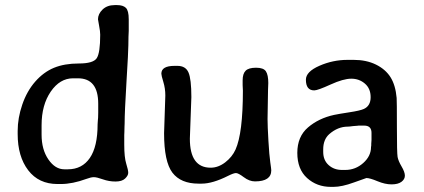

<svg xmlns="http://www.w3.org/2000/svg" viewBox="-20 -728 1663 753"><path d="M143.1 -236.8V-199.7Q143.1 -141.6 169.7 -102.8Q196.3 -64 232.4 -64H246.1Q301.8 -64 332.3 -108.4Q362.8 -152.8 362.8 -240.7Q363.8 -251.5 363.8 -256.3L364.7 -266.1L365.2 -286.6V-321.3Q365.2 -420.9 285.6 -420.9H266.6Q214.8 -420.9 179 -368.7Q143.1 -316.4 143.1 -236.8ZM49.3 -214.4Q49.3 -265.1 67.4 -317.9Q85.4 -370.6 118.2 -408Q150.9 -445.3 191.9 -462.2Q232.9 -479 289.3 -479Q345.7 -479 359.4 -499.8Q373 -520.5 373 -591.8Q373 -605 368.7 -627Q364.3 -648.9 364.3 -652.3Q364.3 -673.3 382.3 -690.7Q400.4 -708 429.7 -708H439.5Q462.4 -708 473.6 -697.3Q484.9 -686.5 484.9 -652.3V-606.9L483.9 -584Q483.4 -572.3 483.4 -550Q483.4 -527.8 476.1 -408.2Q468.8 -288.6 468.8 -243.7L468.3 -231.9Q467.8 -220.2 467.8 -209.5L467.3 -198.2Q467.3 -198.2 467.3 -160.2Q467.3 -110.8 475.1 -85.9Q482.9 -61 482.9 -50.3Q482.9 -39.6 470.7 -27.8Q458.5 -16.1 432.9 -16.1Q407.2 -16.1 383.3 -24.7Q359.4 -33.2 348.1 -33.2Q336.9 -33.2 318.8 -26.4Q264.2 -6.3 218.8 -6.3Q217.8 -6.3 216.8 -6.3H205.6Q131.8 -6.3 90.6 -60.3Q49.3 -114.3 49.3 -202.1Z M612.8 -439Q612.8 -469.7 664.6 -469.7H675.8Q708 -469.7 719.2 -443.8Q730.5 -418 730.5 -347.2L724.6 -184.1Q724.6 -70.3 806.2 -70.3Q835.9 -70.3 863.3 -91.3Q890.6 -112.3 903.8 -141.6Q932.6 -206.1 932.6 -372.6L931.6 -394V-413.1Q931.6 -439 943.4 -450.7Q955.1 -462.4 984.4 -462.4Q1013.7 -462.4 1022.9 -448.2Q1032.2 -434.1 1032.2 -402.3L1031.2 -376.5L1029.3 -261.2Q1029.3 -233.4 1032.7 -175.8Q1036.1 -118.2 1040 -91.6Q1043.9 -64.9 1043.9 -60.1Q1043.9 -16.6 980 -16.6Q958 -16.6 936.3 -33Q914.6 -49.3 905.5 -49.3Q896.5 -49.3 875 -38.6Q814 -7.8 771 -7.8H758.8Q689 -7.8 656.2 -50.8Q623.5 -93.8 623.5 -205.6L628.4 -353.5Q628.4 -381.3 620.6 -406.7Q612.8 -432.1 612.8 -439Z M1321.3 -61.5H1334Q1374 -61.5 1404.5 -88.6Q1435.1 -115.7 1435.1 -151.4L1436 -157.7V-164.1L1437 -179.2V-207Q1437 -235.4 1408.2 -235.4H1386.2L1382.8 -234.9L1363.8 -233.4Q1350.1 -231.4 1344.2 -231.4Q1304.7 -231.4 1271 -201.7Q1247.6 -180.7 1247.6 -142.1V-132.3Q1247.6 -99.6 1268.8 -80.6Q1290 -61.5 1321.3 -61.5ZM1212.4 -373.5Q1179.7 -373.5 1179.7 -415.5Q1179.7 -446.8 1232.7 -470Q1285.6 -493.2 1342.8 -493.2H1367.2Q1416.5 -493.2 1454.1 -474.9Q1491.7 -456.5 1511.5 -425.3Q1531.2 -394 1535.6 -343.8Q1536.6 -332 1536.6 -230Q1536.6 -127.9 1539.3 -112.5Q1542 -97.2 1554.9 -75.2Q1567.9 -53.2 1567.9 -39.1Q1567.9 -24.9 1554.4 -14.9Q1541 -4.9 1515.6 -4.9Q1490.2 -4.9 1460.4 -17.3Q1430.7 -29.8 1417 -29.8Q1415.5 -29.8 1368.2 -12.5Q1320.8 4.9 1288.1 4.9H1277.3Q1222.7 4.9 1184.3 -29.8Q1146 -64.5 1146 -128.4Q1146 -192.4 1188 -228.3Q1230 -264.2 1290 -277.3Q1308.1 -281.2 1350.1 -287.6Q1392.1 -293.9 1407.2 -300.8Q1433.6 -313 1433.6 -346.9Q1433.6 -380.9 1411.1 -400.1Q1388.7 -419.4 1357.7 -419.4Q1326.7 -419.4 1276.4 -396.5Q1226.1 -373.5 1212.4 -373.5Z"/></svg>

Font: Averia Gruesa Libre
Style: Regular
Weight: 500
Italic angle: -1.70001°
Version: Version 1.001